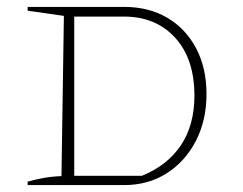

<svg xmlns="http://www.w3.org/2000/svg" viewBox="-20 -536 703 556"><path d="M340 -516Q411 -516 464.5 -484.5Q518 -453 548 -396Q578 -339 578 -264Q578 -187 547 -127.5Q516 -68 462.5 -34Q409 0 339 0H60V-10Q81 -16 105.5 -20.5Q130 -25 158 -26L165 -490L60 -505V-516ZM391 -27Q465 -57 504 -115.5Q543 -174 543 -259Q543 -366 487 -427Q431 -488 339 -488H195V-27Z"/></svg>

Font: Piazzolla SC Thin
Style: Regular
Weight: 100
Designer: Juan Pablo del Peral
Foundry: Huerta Tipografica
Version: Version 1.330